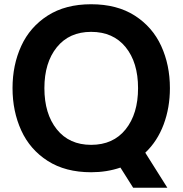

<svg xmlns="http://www.w3.org/2000/svg" viewBox="-20 -797 862 904"><path d="M664 -78 768 87H607L547 -8Q483 14 409 14Q288 14 204.5 -39.5Q121 -93 80 -183Q39 -273 39 -382Q39 -491 80 -580.5Q121 -670 204.5 -723.5Q288 -777 409 -777Q531 -777 614.5 -723.5Q698 -670 739 -580.5Q780 -491 780 -382Q780 -290 750.5 -211Q721 -132 664 -78ZM409 -115Q513 -115 571.5 -188Q630 -261 630 -382Q630 -503 571.5 -575Q513 -647 409 -647Q306 -647 247.5 -574.5Q189 -502 189 -382Q189 -261 247.5 -188Q306 -115 409 -115Z"/></svg>

Font: Open Sauce One
Style: Bold
Weight: 700
Designer: Alfredo Marco Pradil
Foundry: Creative Sauce Fz LLC
Version: Version 1.477